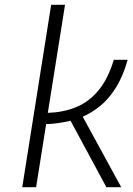

<svg xmlns="http://www.w3.org/2000/svg" viewBox="-20 -783 555 803"><path d="M73 0 194 -763H252L180 -311Q244 -313 297.5 -334.5Q351 -356 391.5 -404.5Q432 -453 456 -533H514Q494 -462 463.5 -414.5Q433 -367 398 -339Q363 -311 326 -295L487 0H425L275 -278Q250 -272 221.5 -268Q193 -264 173 -264L131 0Z"/></svg>

Font: Exo Thin Light
Style: Italic
Weight: 300
Italic angle: -9°
Version: Version 2.000